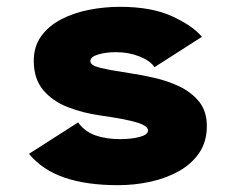

<svg xmlns="http://www.w3.org/2000/svg" viewBox="-20 -532 690 563"><path d="M326 11Q233 11 168.2 -11.5Q103.5 -34 65 -81L209 -173Q228.5 -146 260 -135Q291.5 -124 332 -124Q365 -124 389.5 -130.5Q414 -137 414 -149.5Q414 -163 381 -173Q348 -183 273.5 -193.5Q223.5 -200.5 179 -217.8Q134.5 -235 106.8 -267.8Q79 -300.5 79 -354Q79 -395.5 100.5 -425.5Q122 -455.5 158.5 -474.8Q195 -494 240 -503Q285 -512 332 -512Q425 -512 485.8 -483.8Q546.5 -455.5 572 -424L433 -335Q420.5 -354 389 -366.5Q357.5 -379 320 -379Q290.5 -379 267.8 -372.2Q245 -365.5 245 -352.5Q245 -340 274.5 -333Q304 -326 357 -318Q391 -313 430.5 -304.2Q470 -295.5 505.5 -278.8Q541 -262 563.8 -234Q586.5 -206 586.5 -162Q586.5 -117 564.5 -84.2Q542.5 -51.5 505.2 -30.5Q468 -9.5 421.5 0.8Q375 11 326 11Z"/></svg>

Font: Trispace ExtraBold
Style: Regular
Weight: 800
Designer: Tyler Finck
Foundry: Etcetera Type Company
Version: Version 1.210; ttfautohint (v1.8.3)